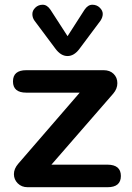

<svg xmlns="http://www.w3.org/2000/svg" viewBox="-20 -782 550 802"><path d="M89.8 -488.8H413.1Q439 -488.8 454.6 -473.4Q470.2 -458 470.2 -434.6Q470.2 -411.1 453.1 -391.1L194.8 -94.2H429.2Q484.9 -93.8 484.9 -46.9Q484.9 0 429.2 0H95.2Q70.3 0 54.2 -16.1Q38.1 -32.2 38.1 -54.7Q38.1 -77.1 56.2 -98.1L313 -395H89.8Q34.2 -395 34.2 -441.9Q34.2 -488.8 89.8 -488.8ZM190.9 -741.2 262.2 -630.9 333 -741.2Q347.2 -762.2 365.7 -762.2Q384.3 -762.2 396.7 -750Q409.2 -737.8 409.2 -723.9Q409.2 -710 399.9 -695.8L312 -578.1Q289.6 -547.9 262 -547.9Q234.4 -547.9 211.9 -578.1L124 -695.8Q115.2 -708 115.2 -723.1Q115.2 -738.3 127.7 -750.2Q140.1 -762.2 158.4 -762.2Q176.8 -762.2 190.9 -741.2Z"/></svg>

Font: Nunito-Bold
Style: Bold
Weight: 700
Designer: Vernon Adams
Foundry: newtypography
Version: Version 3.000